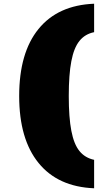

<svg xmlns="http://www.w3.org/2000/svg" viewBox="-20 -802 545 1021"><path d="M480.5 199.2Q288.1 191.4 185.1 64.7Q82 -62 82 -291.5Q82 -521.5 184.8 -647.9Q287.6 -774.4 480.5 -782.2V-630.9Q432.1 -621.1 402.6 -584.5Q373 -547.9 359.4 -476.8Q345.7 -405.8 345.7 -291.5Q345.7 -177.2 359.4 -106.2Q373 -35.2 402.6 1.2Q432.1 37.6 480.5 47.9Z"/></svg>

Font: Bevan
Style: Regular
Weight: 400
Designer: Vernon Adams
Foundry: Vernon Adams
Version: Version 2.100; ttfautohint (v1.8.3)